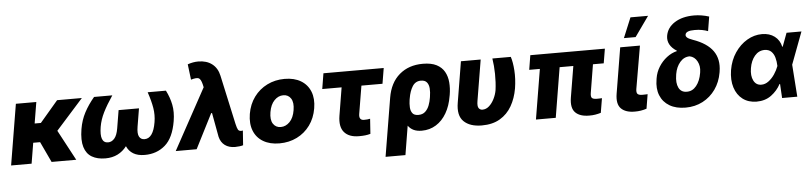

<svg xmlns="http://www.w3.org/2000/svg" viewBox="-52 -1105 6857 1622"><g transform="rotate(-5 3376.5 -294.0)"><path d="M262.2 -515.6 232.4 -335.9H285.2L438.5 -515.6H648.4L418 -257.8L555.7 0H346.7L264.6 -174.8H206.1L177.2 0H3.4L88.9 -515.6Z M752 -515.6H906.7Q855.5 -439.5 825.7 -379.6Q795.9 -319.8 785.6 -258.8Q763.2 -123 836.9 -123Q867.7 -123 890.6 -149.2Q913.6 -175.3 923.3 -233.4L948.7 -386.7H1121.6L1096.2 -233.4Q1086.4 -174.8 1100.8 -148.9Q1115.2 -123 1146 -123Q1219.7 -123 1242.2 -258.8Q1252.4 -319.3 1242.4 -379.4Q1232.4 -439.5 1206.5 -515.6H1361.3Q1392.1 -455.6 1404.5 -392.8Q1417 -330.1 1404.3 -253.9Q1380.9 -113.3 1309.8 -51.8Q1238.8 9.8 1136.7 9.8Q1077.6 9.8 1039.8 -12.9Q1002 -35.6 983.9 -77.6Q952.1 -35.6 907 -12.9Q861.8 9.8 802.7 9.8Q734.4 9.8 688.5 -17.1Q642.6 -43.9 624.8 -102.1Q606.9 -160.2 622.1 -253.9Q634.8 -330.1 668 -392.8Q701.2 -455.6 752 -515.6Z M1902.8 9.3Q1850.6 9.3 1816.4 -15.9Q1782.2 -41 1770.5 -88.4L1732.9 -293H1725.6L1576.7 0H1399.4L1681.6 -516.6L1675.3 -543.9Q1664.6 -585.9 1647.2 -595Q1629.9 -604 1580.6 -589.8L1564.5 -721.2Q1610.8 -737.3 1654.3 -737.3Q1725.1 -737.3 1771.2 -701.9Q1817.4 -666.5 1831.5 -600.6L1922.4 -184.6Q1930.7 -147.9 1938.7 -134.8Q1946.8 -121.6 1965.8 -121.6Q1973.6 -122.1 1979.5 -123.5L1970.7 0.5Q1960 4.4 1939.9 6.8Q1919.9 9.3 1902.8 9.3Z M2278.8 11.7Q2197.8 11.7 2141.6 -21.5Q2085.4 -54.7 2061.3 -115.2Q2037.1 -175.8 2050.3 -257.8Q2064 -339.4 2108.4 -399.9Q2152.8 -460.4 2220 -493.9Q2287.1 -527.3 2368.2 -527.3Q2449.7 -527.3 2505.6 -493.9Q2561.5 -460.4 2585.7 -399.9Q2609.9 -339.4 2596.2 -257.8Q2582.5 -175.8 2538.3 -115.2Q2494.1 -54.7 2427.2 -21.5Q2360.4 11.7 2278.8 11.7ZM2301.8 -125Q2344.2 -125 2377.7 -159.2Q2411.1 -193.4 2421.4 -257.8Q2432.1 -321.8 2409.9 -356.2Q2387.7 -390.6 2345.2 -390.6Q2302.7 -390.6 2269.3 -356.2Q2235.8 -321.8 2225.1 -257.8Q2214.4 -193.4 2236.8 -159.2Q2259.3 -125 2301.8 -125Z M3210.9 -545.9 3189 -414.1H3010.3L2970.7 -176.3Q2962.9 -124 3007.3 -124Q3024.9 -124 3035.2 -125.2Q3045.4 -126.5 3059.1 -128.9L3050.3 -1.5Q3027.3 4.9 3005.6 7.3Q2983.9 9.8 2953.1 9.8Q2868.7 9.8 2828.4 -36.9Q2788.1 -83.5 2803.2 -176.8L2842.3 -414.1H2678.2L2699.7 -545.9Z M3161.1 203.1 3243.2 -291Q3264.2 -417 3343.5 -484.9Q3422.9 -552.7 3542.5 -552.7Q3614.3 -552.7 3658.7 -529.8Q3703.1 -506.8 3725.3 -467.3Q3747.6 -427.7 3751.7 -377Q3755.9 -326.2 3746.6 -271L3744.6 -261.2Q3731.4 -179.2 3696 -118.2Q3660.6 -57.1 3606.9 -23.7Q3553.2 9.8 3485.8 9.8Q3444.3 9.8 3416 -3.9Q3387.7 -17.6 3370.1 -43L3329.6 203.1ZM3405.3 -258.8Q3400.4 -226.6 3401.9 -196Q3403.3 -165.5 3418.2 -145.5Q3433.1 -125.5 3468.8 -125.5Q3504.9 -125.5 3527.1 -146.2Q3549.3 -167 3561 -198.2Q3572.8 -229.5 3577.6 -261.2L3579.1 -271Q3585.4 -308.1 3583 -340.3Q3580.6 -372.6 3564.5 -392.3Q3548.3 -412.1 3514.2 -412.1Q3467.8 -412.1 3442.6 -372.1Q3417.5 -332 3407.7 -272Z M3865.7 -545.9H4033.2L3975.6 -199.2Q3968.3 -154.8 3980 -138.7Q3991.7 -122.6 4011.7 -122.6Q4043 -122.6 4068.6 -145.8Q4094.2 -168.9 4111.8 -204.6Q4129.4 -240.2 4135.7 -277.3Q4144.5 -343.8 4143.3 -414.3Q4142.1 -484.9 4132.3 -545.9H4288.6Q4303.7 -501 4308.6 -429Q4313.5 -356.9 4300.8 -277.3Q4286.6 -194.8 4249.5 -129.9Q4212.4 -64.9 4149.4 -27.6Q4086.4 9.8 3995.1 9.8Q3894.5 9.8 3842.3 -40.8Q3790 -91.3 3808.6 -200.2Z M5086.4 -545.9 5065.9 -423.3H4974.6L4935.1 -182.6Q4930.2 -151.9 4940.7 -140.9Q4951.2 -129.9 4982.9 -129.9Q4995.6 -129.9 5006.1 -130.4Q5016.6 -130.9 5025.4 -131.3L5004.9 -8.8Q4982.4 -2 4957.8 2.2Q4933.1 6.3 4906.7 5.9Q4827.6 6.3 4788.8 -32.5Q4750 -71.3 4764.2 -159.2L4808.1 -423.3H4691.9L4622.1 0H4454.1L4524.4 -423.3H4434.1L4454.1 -545.9Z M5216.3 -545.9H5383.8L5321.3 -182.6Q5316.9 -151.9 5327.9 -140.9Q5338.9 -129.9 5368.7 -129.9Q5383.8 -129.9 5393.6 -130.4Q5403.3 -130.9 5412.6 -131.3L5392.6 -9.8Q5344.2 6.3 5293.5 5.9Q5214.8 6.3 5176.3 -32.5Q5137.7 -71.3 5152.3 -159.2ZM5254.4 -620.6 5324.7 -790.5H5474.1L5353.5 -620.6Z M5619.6 -606.9Q5630.9 -676.8 5696 -718.3Q5761.2 -759.8 5860.4 -759.8Q5922.9 -759.8 5987.8 -739.3L5967.8 -617.2Q5947.8 -625.5 5918 -631.3Q5888.2 -637.2 5855 -636.7Q5780.8 -637.2 5775.9 -604Q5773.4 -591.3 5785.6 -579.6Q5797.9 -567.9 5833 -555.7Q5952.6 -513.7 6002.2 -442.9Q6051.8 -372.1 6035.2 -269.5L6033.7 -259.8Q6020 -180.2 5977.1 -119.4Q5934.1 -58.6 5868.7 -24.4Q5803.2 9.8 5723.1 9.8Q5642.1 9.8 5587.2 -22.9Q5532.2 -55.7 5508.8 -113.8Q5485.4 -171.9 5498.5 -249L5500 -258.8Q5508.3 -310.1 5535.9 -354.5Q5563.5 -398.9 5604 -430.2Q5644.5 -461.4 5691.4 -472.7L5690.4 -475.6Q5607.4 -528.8 5619.6 -606.9ZM5668 -279.3 5667 -271.5Q5655.8 -205.1 5676 -163.8Q5696.3 -122.6 5745.1 -123Q5793 -122.6 5825.9 -163.6Q5858.9 -204.6 5870.1 -271.5L5871.1 -279.3Q5879.4 -328.6 5857.7 -369.6Q5835.9 -410.6 5794.4 -418.9Q5746.1 -418.9 5712.2 -379.4Q5678.2 -339.8 5668 -279.3Z M6324.7 11.7Q6255.4 11.2 6207.5 -24.9Q6159.7 -61 6139.4 -125Q6119.1 -189 6132.3 -272.5Q6146.5 -356 6189.2 -418.9Q6231.9 -481.9 6292 -517.3Q6352.1 -552.7 6418.9 -552.7Q6482.4 -552.7 6525.4 -520.3Q6568.4 -487.8 6580.6 -431.6H6584.5L6627 -545.9H6753.4L6650.9 -272.9L6670.4 0H6541.5L6534.7 -119.6H6530.3Q6501 -64.5 6449.5 -26.4Q6397.9 11.7 6324.7 11.7ZM6525.9 -272.9 6525.4 -274.4Q6524.4 -311 6515.6 -343.5Q6506.8 -376 6486.1 -396.5Q6465.3 -417 6429.2 -417.5Q6378.9 -417 6345.2 -377Q6311.5 -336.9 6301.3 -274.4Q6290.5 -210.4 6311.5 -168.9Q6332.5 -127.4 6377.4 -127.4Q6410.2 -127.4 6439.2 -149.4Q6468.3 -171.4 6490.5 -204.6Q6512.7 -237.8 6524.9 -271.5Z"/></g></svg>

Font: Inter Display Extra Bold
Style: Italic
Weight: 800
Italic angle: -9.39999°
Designer: Rasmus Andersson
Foundry: rsms
Version: Version 4.000;git-4fc901f